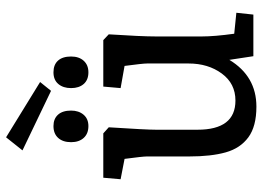

<svg xmlns="http://www.w3.org/2000/svg" viewBox="-136 -718 864 632"><g transform="rotate(-90 296.0 -402.0)"><path d="M97 -211V-350Q97 -364 89 -424L22 -437L27 -494H173L193 -476Q185 -353 185 -320V-184Q185 -59 281 -59Q337 -59 370 -104Q403 -149 403 -213V-350Q403 -364 395 -424L322 -437L327 -494H480L499 -476Q492 -369 492 -320V-170Q492 -128 501 -63L570 -56L564 0H427L415 -79Q361 10 261 10Q196 10 160 -16.5Q124 -43 110.5 -91Q97 -139 97 -211ZM322 -600Q322 -626 335.5 -642Q349 -658 374 -658Q399 -658 412.5 -643Q426 -628 426 -600Q426 -574 412 -558.5Q398 -543 374 -543Q349 -543 335.5 -558.5Q322 -574 322 -600ZM144 -600Q144 -627 158 -642.5Q172 -658 197 -658Q221 -658 234.5 -643Q248 -628 248 -600Q248 -575 234.5 -559Q221 -543 197 -543Q172 -543 158 -558.5Q144 -574 144 -600ZM117 -760 160 -814 342 -702 313 -666Z"/></g></svg>

Font: Andada Pro Medium
Style: Regular
Weight: 500
Designer: Carolina Giovagnoli
Foundry: Huerta Tipografica
Version: Version 3.005; ttfautohint (v1.8.4)